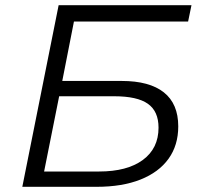

<svg xmlns="http://www.w3.org/2000/svg" viewBox="-20 -720 769 740"><path d="M66 0 206 -700H718L705 -637H265L220 -408H449Q556 -408 611.5 -364Q667 -320 667 -233Q667 -160 629.5 -108Q592 -56 521.5 -28Q451 0 352 0ZM150 -59H362Q470 -59 530.5 -103.5Q591 -148 591 -228Q591 -291 550 -320Q509 -349 420 -349H208Z"/></svg>

Font: MOST Montserrat
Style: Italic
Weight: 400
Italic angle: -11.3°
Designer: Julieta Ulanovsky
Foundry: Julieta Ulanovsky
Version: Version 8.000;March 11, 2024;FontCreator 15.0.0.2926 64-bit